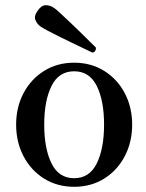

<svg xmlns="http://www.w3.org/2000/svg" viewBox="-20 -706 563 738"><path d="M265 12Q200 12 149.5 -19.5Q99 -51 70.5 -105.5Q42 -160 42 -227Q42 -294 70.5 -348Q99 -402 149.5 -433.5Q200 -465 265 -465Q330 -465 380.5 -433.5Q431 -402 459.5 -348Q488 -294 488 -227Q488 -160 459.5 -105.5Q431 -51 380.5 -19.5Q330 12 265 12ZM265 -21Q324 -21 352 -78Q380 -135 380 -227Q380 -319 352 -375.5Q324 -432 265 -432Q206 -432 178 -375.5Q150 -319 150 -227Q150 -135 178 -78Q206 -21 265 -21ZM335 -504Q331 -506 312 -515Q293 -524 266 -537Q239 -550 211.5 -563.5Q184 -577 163.5 -588Q143 -599 136 -604Q122 -614 116 -629.5Q110 -645 125 -665Q139 -686 156 -686Q173 -686 187 -676Q194 -672 211 -656Q228 -640 250.5 -619Q273 -598 294 -577Q315 -556 330 -541.5Q345 -527 348 -524Q350 -518 346.5 -511.5Q343 -505 335 -504Z"/></svg>

Font: Zen Old Mincho SemiBold
Style: Regular
Weight: 600
Version: Version 1.500